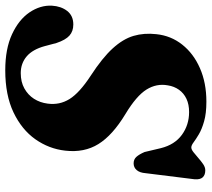

<svg xmlns="http://www.w3.org/2000/svg" viewBox="-56 -698 767 694"><g transform="rotate(-90 327.0 -350.5)"><path d="M307 12.5Q264.5 12.5 235.8 4.2Q207 -4 189 -14.8Q171 -25.5 160 -33.8Q149 -42 141.5 -42Q134.5 -42 124.8 -34.5Q115 -27 103.8 -17Q92.5 -7 81.2 0.8Q70 8.5 59 8.5Q42 8.5 33.5 -0.8Q25 -10 26.5 -30L48.5 -207Q50 -228 59.5 -239.2Q69 -250.5 84 -250.5Q98.5 -250.5 107.5 -240.5Q116.5 -230.5 125 -211L139 -152Q151.5 -102 187.2 -76Q223 -50 269.5 -50Q297 -50 317.2 -59.5Q337.5 -69 350 -86.5Q362.5 -104 366 -127Q373.5 -167.5 350.8 -204Q328 -240.5 262.5 -280Q185.5 -326.5 153.8 -377.8Q122 -429 130 -498Q136.5 -556.5 171.2 -605.8Q206 -655 268.5 -684.8Q331 -714.5 420.5 -714.5Q498 -714.5 550.8 -690Q603.5 -665.5 629.8 -626.8Q656 -588 654 -546Q652 -512.5 634.8 -490.5Q617.5 -468.5 586 -468.5Q561.5 -468.5 545.8 -482.5Q530 -496.5 519 -529.5L508 -571Q496 -615.5 470.8 -637Q445.5 -658.5 410 -658.5Q378.5 -658.5 355 -645.5Q331.5 -632.5 317.5 -610.8Q303.5 -589 300 -561.5Q294 -518.5 316.5 -482.2Q339 -446 401 -405.5Q465.5 -363.5 499.5 -326.2Q533.5 -289 544.8 -250.8Q556 -212.5 551 -168.5Q545.5 -115.5 513.2 -74.8Q481 -34 428 -10.8Q375 12.5 307 12.5Z"/></g></svg>

Font: Fraunces
Style: Bold Italic
Weight: 700
Italic angle: -16°
Version: Version 1.000;[b76b70a41]